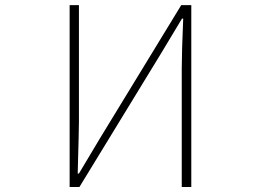

<svg xmlns="http://www.w3.org/2000/svg" viewBox="-20 -746 1040 766"><path d="M257.8 0V-725.6H294.9V-258.8Q294.9 -229.5 290 -53.7H294.9L378.9 -194.3L703.1 -725.6H743.2V0H705.1V-472.7Q705.1 -535.2 710.9 -671.9H706.1L622.1 -532.2L296.9 0Z"/></svg>

Font: GenEi Gothic M ExtraLight
Style: Regular
Weight: 200
Designer: o_tamon (Modified); [Source Han Sans]
Ryoko NISHIZUKA  (kana & ideographs); Paul D. Hunt (Latin, Greek & Cyrillic); Wenl
Version: Version 1.1a;Original Version 1.004